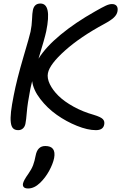

<svg xmlns="http://www.w3.org/2000/svg" viewBox="-20 -693 700 1093"><path d="M84 47.9Q64.9 47.9 54.7 37.8Q44.4 27.8 41.5 3.7Q38.6 -20.5 42.7 -57.1Q46.9 -93.8 58.1 -149.9Q75.7 -240.7 112.5 -365.7Q149.4 -490.7 153.8 -512.2Q161.1 -547.9 162.4 -583Q163.6 -618.2 167 -633.8Q174.3 -672.9 210 -672.9Q275.4 -672.9 243.2 -515.1Q234.9 -475.6 199.2 -358.9Q241.7 -426.8 325.2 -495.6Q408.7 -564.5 521 -627.9Q562 -651.4 582 -660.6Q602.1 -669.9 617.2 -669.9Q635.3 -669.9 643.8 -659.4Q652.3 -648.9 648.9 -628.9Q645.5 -609.4 628.4 -593.3Q611.3 -577.1 574.2 -557.1Q437.5 -483.4 350.1 -405.3Q262.7 -327.1 252.9 -276.9Q247.1 -248.5 263.4 -214.4Q279.8 -180.2 312.7 -147.7Q345.7 -115.2 398.7 -85.9Q451.7 -56.6 514.2 -39.1Q553.2 -27.3 565.2 -15.1Q577.1 -2.9 573.2 16.1Q567.4 47.9 525.9 47.9Q479 47.9 418.2 23.4Q357.4 -1 303.5 -39.1Q249.5 -77.1 209.5 -129.2Q169.4 -181.2 163.1 -231Q161.6 -225.1 159.2 -215.1Q156.7 -205.1 155 -197.3Q153.3 -189.5 151.9 -182.1Q136.7 -104 132.8 -55.9Q128.9 -7.8 125 9.8Q122.1 27.3 111.1 37.6Q100.1 47.9 84 47.9ZM140.1 379.9Q123 379.9 115.7 372.6Q108.4 365.2 110.8 352.1Q114.7 333.5 141.1 296.9Q159.7 270.5 168.5 247.1Q177.2 223.6 183.1 191.9Q193.4 138.2 237.8 138.2Q300.8 138.2 288.1 207Q281.2 240.2 259.8 279.5Q238.3 318.8 208 348.1Q174.8 379.9 140.1 379.9Z"/></svg>

Font: Shantell Sans Bouncy
Style: Italic
Weight: 400
Italic angle: -11.31°
Designer: Stephen Nixon, Anya Danilova, Shantell Martin
Foundry: Arrow Type
Version: Version 1.006;[9816181b4]